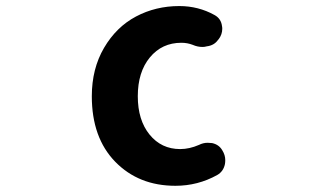

<svg xmlns="http://www.w3.org/2000/svg" viewBox="-20 -594 1040 628"><path d="M553.7 13.7Q433.6 13.7 356.9 -64.9Q280.3 -143.6 280.3 -279.3Q280.3 -369.1 320.3 -437.5Q360.4 -505.9 424.8 -540Q489.3 -574.2 566.4 -574.2Q628.9 -574.2 681.6 -544.9Q703.1 -533.2 706.1 -508.8Q707 -504.9 707 -500Q707 -481.4 695.3 -465.8L693.4 -463.9Q680.7 -445.3 656.2 -442.4Q649.4 -440.4 642.6 -440.4Q626 -440.4 610.4 -447.3Q592.8 -454.1 573.2 -454.1Q509.8 -454.1 470.2 -406.2Q430.7 -358.4 430.7 -279.3Q430.7 -201.2 469.2 -153.8Q507.8 -106.4 569.3 -106.4Q599.6 -106.4 630.9 -120.1Q644.5 -127 659.2 -127Q666 -127 673.8 -126Q696.3 -121.1 707 -102.5Q716.8 -86.9 716.8 -70.3Q716.8 -63.5 715.8 -57.6Q710.9 -33.2 690.4 -21.5Q627 13.7 553.7 13.7Z"/></svg>

Font: Gen Jyuu Gothic Monospace Bold
Style: Bold
Weight: 700
Designer: [Source Han Sans]
Ryoko NISHIZUKA  (kana & ideographs); Paul D. Hunt (Latin, Greek & Cyrillic); Wenlong ZHANG  (bopomofo
Version: Version 1.002.20150607